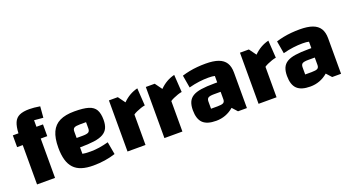

<svg xmlns="http://www.w3.org/2000/svg" viewBox="-49 -1213 3217 1765"><g transform="rotate(-20 1559.0 -330.5)"><path d="M266 0H90V-499Q93 -565 109.5 -603.5Q126 -642 162 -658.5Q198 -675 258 -675Q281 -675 307 -672.5Q333 -670 363 -665L354 -556L266 -564ZM330 -500V-385H35V-500Z M637 14Q572 14 525 -1Q478 -16 448 -48Q418 -80 403.5 -130Q389 -180 389 -250Q389 -344 415.5 -402Q442 -460 497.5 -487Q553 -514 641 -514Q729 -514 778 -499Q827 -484 847.5 -448Q868 -412 868 -349Q868 -302 853.5 -270.5Q839 -239 806 -220Q773 -201 717 -193Q661 -185 578 -185H548V-277H637Q678 -277 693.5 -286.5Q709 -296 709 -323V-384H650Q609 -384 593.5 -375Q578 -366 578 -341V-122Q603 -116 657 -116Q699 -116 742 -122.5Q785 -129 833 -142L855 -19Q806 -3 751 5.5Q696 14 637 14Z M1062 -500 1112 -431Q1145 -464 1181 -484.5Q1217 -505 1258 -515L1269 -344Q1252 -342 1228.5 -334Q1205 -326 1184 -316.5Q1163 -307 1151 -298V0H975V-500Z M1423 -500 1473 -431Q1506 -464 1542 -484.5Q1578 -505 1619 -515L1630 -344Q1613 -342 1589.5 -334Q1566 -326 1545 -316.5Q1524 -307 1512 -298V0H1336V-500Z M1839 14Q1750 14 1709.5 -25.5Q1669 -65 1669 -151Q1669 -198 1682.5 -229.5Q1696 -261 1726.5 -280Q1757 -299 1809.5 -307Q1862 -315 1940 -315H1997V-223H1903Q1862 -223 1846.5 -213.5Q1831 -204 1831 -177V-107H1895Q1936 -107 1951.5 -116Q1967 -125 1967 -150V-378Q1946 -384 1904 -384Q1861 -384 1813.5 -378Q1766 -372 1713 -358L1692 -481Q1727 -492 1765 -499.5Q1803 -507 1843 -510.5Q1883 -514 1924 -514Q2001 -514 2049 -496.5Q2097 -479 2120 -442.5Q2143 -406 2143 -347V0H2056L2011 -50Q1936 14 1839 14Z M2344 -500 2394 -431Q2427 -464 2463 -484.5Q2499 -505 2540 -515L2551 -344Q2534 -342 2510.5 -334Q2487 -326 2466 -316.5Q2445 -307 2433 -298V0H2257V-500Z M2760 14Q2671 14 2630.5 -25.5Q2590 -65 2590 -151Q2590 -198 2603.5 -229.5Q2617 -261 2647.5 -280Q2678 -299 2730.5 -307Q2783 -315 2861 -315H2918V-223H2824Q2783 -223 2767.5 -213.5Q2752 -204 2752 -177V-107H2816Q2857 -107 2872.5 -116Q2888 -125 2888 -150V-378Q2867 -384 2825 -384Q2782 -384 2734.5 -378Q2687 -372 2634 -358L2613 -481Q2648 -492 2686 -499.5Q2724 -507 2764 -510.5Q2804 -514 2845 -514Q2922 -514 2970 -496.5Q3018 -479 3041 -442.5Q3064 -406 3064 -347V0H2977L2932 -50Q2857 14 2760 14Z"/></g></svg>

Font: Changa ExtraLight
Style: Bold
Weight: 700
Version: Version 3.002; ttfautohint (v1.8.2)